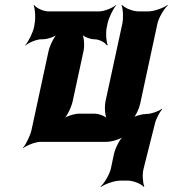

<svg xmlns="http://www.w3.org/2000/svg" viewBox="-20 -574 699 777"><path d="M176 -365 108 -50C103 -26 85 11 73 24V26C88 14 124 0 145 0H411C432 0 469 -11 483 -24L482 -26C466 -14 446 26 441 50L429 107C424 131 402 168 387 181L388 183C404 171 443 157 466 157H498C519 157 552 170 561 182L564 180C558 168 555 131 561 109L607 -74C611 -92 626 -121 636 -131L635 -134C624 -124 592 -113 575 -113C557 -113 525 -105 514 -95L516 -92C528 -102 543 -134 547 -153L617 -478C622 -502 644 -539 659 -552L658 -554C642 -542 604 -528 581 -528H540C517 -528 484 -542 474 -554L472 -552C478 -539 480 -502 475 -478L407 -164C402 -140 405 -100 415 -88L417 -90C410 -103 381 -114 362 -114H300C281 -114 245 -103 232 -90L234 -88C250 -100 269 -140 274 -164L318 -367C323 -390 320 -428 311 -440L309 -438C316 -426 345 -415 363 -415C381 -415 406 -402 413 -390L416 -392C410 -404 407 -440 412 -463L415 -478C420 -502 438 -539 450 -552V-554C436 -542 402 -528 382 -528H175C155 -528 126 -542 118 -554L116 -552C122 -539 125 -502 120 -478L118 -465C113 -441 94 -404 82 -391V-389C95 -401 128 -415 147 -415H153C172 -415 205 -426 218 -439L216 -441C200 -429 181 -389 176 -365Z"/></svg>

Font: Asimov
Style: EdgeExtremeIt
Weight: 500
Designer: Google
Version: Version 2.000980: 2014